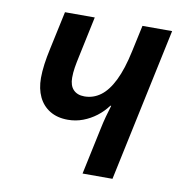

<svg xmlns="http://www.w3.org/2000/svg" viewBox="-66 -603 633 666"><g transform="rotate(10 250.0 -270.5)"><path d="M267.6 0 302.7 -165Q307.1 -186.5 313 -208.3Q318.8 -230 324.7 -248.5H321.8Q305.7 -226.6 284.2 -210.2Q262.7 -193.8 237.5 -184.3Q212.4 -174.8 184.6 -174.8Q147.5 -174.8 121.3 -190.7Q95.2 -206.5 81.5 -235.1Q67.9 -263.7 67.9 -301.8Q67.9 -323.7 71.5 -350.6Q75.2 -377.4 81.5 -405.8L110.4 -540.5H215.3L185.1 -397.9Q180.2 -375.5 177.2 -357.2Q174.3 -338.9 174.3 -321.3Q174.3 -293.5 188.2 -279.1Q202.1 -264.6 227.1 -264.6Q258.3 -264.6 283.9 -283.4Q309.6 -302.2 329.6 -342.8Q349.6 -383.3 363.3 -447.8L383.3 -540.5H487.8L373 0Z"/></g></svg>

Font: Open Sans SemiCondensed SemiBold
Style: Italic
Weight: 600
Width: 4
Italic angle: -12°
Designer: Monotype Design Team
Foundry: Monotype Imaging Inc.
Version: Version 3.000